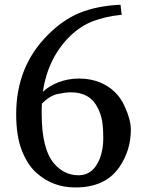

<svg xmlns="http://www.w3.org/2000/svg" viewBox="-20 -782 625 816"><path d="M48.8 -296.9Q48.8 -499 182.6 -632.8Q247.1 -698.2 319.3 -727.5Q391.6 -756.8 488.3 -761.7H492.2L497.1 -718.8H493.2Q428.7 -711.9 376.5 -692.4Q324.2 -672.9 279.3 -629.9Q183.6 -537.1 162.1 -391.6Q188.5 -417 229 -432.6Q269.5 -448.2 316.9 -448.2Q364.3 -448.2 405.3 -431.6Q479.5 -400.4 510.7 -328.1Q536.1 -272.5 536.1 -230.5Q536.1 -142.6 486.3 -70.3Q425.8 15.6 298.8 14.6Q206.1 14.6 137.7 -44.9Q98.6 -78.1 73.7 -140.1Q48.8 -202.1 48.8 -296.9ZM157.2 -297.9Q157.2 -147.5 210.9 -85.9Q252.9 -37.1 314.5 -37.1Q376 -37.1 404.3 -108.4Q418.9 -147.5 418.9 -192.9Q418.9 -238.3 414.1 -267.6Q409.2 -296.9 394.5 -325.2Q361.3 -390.6 279.3 -389.6Q259.8 -389.6 226.1 -382.8Q192.4 -376 158.2 -341.8Q157.2 -332 157.2 -319.3Z"/></svg>

Font: GenEi LateMin P v2
Style: Medium
Weight: 500
Designer: o_tamon (Modified)
Foundry: o_tamon / Adobe Systems Incorporated / FONT 910 / Philipp H. Poll
Version: Version 2.1;Original Version 1.004